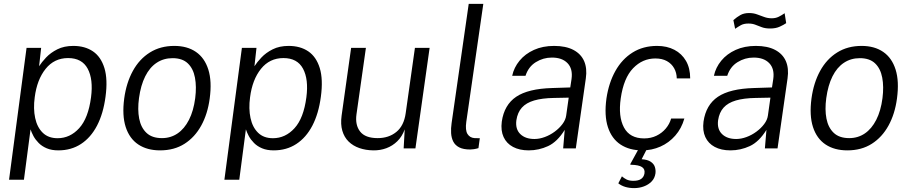

<svg xmlns="http://www.w3.org/2000/svg" viewBox="-20 -763 4680 987"><path d="M26.5 161 116.5 -517H191.5L181 -422.5Q194 -443 217 -467.5Q240 -492 274.8 -509.5Q309.5 -527 357 -527Q416.5 -527 457.8 -499Q499 -471 516.8 -413Q534.5 -355 522.5 -266Q511 -179 478.8 -117.2Q446.5 -55.5 396.2 -22.8Q346 10 280 10Q245.5 10 220.5 -0.5Q195.5 -11 178.8 -28Q162 -45 152.2 -63.2Q142.5 -81.5 137 -98L103 161ZM276 -52.5Q340 -52.5 387 -104Q434 -155.5 448 -263Q460 -355 430.8 -409.8Q401.5 -464.5 330 -464.5Q259 -464.5 214.5 -409Q170 -353.5 158.5 -263Q150.5 -204 160.8 -156.2Q171 -108.5 199.8 -80.5Q228.5 -52.5 276 -52.5Z M803 10Q736.5 10 691 -20.2Q645.5 -50.5 626.2 -110Q607 -169.5 618.5 -256.5Q629.5 -337.5 663 -398.5Q696.5 -459.5 750.5 -493.2Q804.5 -527 876 -527Q942.5 -527 987.2 -496.2Q1032 -465.5 1051 -405.2Q1070 -345 1058 -256.5Q1047.5 -177.5 1014.5 -117.5Q981.5 -57.5 928.5 -23.8Q875.5 10 803 10ZM812.5 -53Q857.5 -53 892.8 -77Q928 -101 951.5 -147Q975 -193 983.5 -258.5Q991 -317.5 982.2 -364Q973.5 -410.5 945.5 -437.2Q917.5 -464 867 -464Q821 -464 785.2 -440.2Q749.5 -416.5 726.5 -370.5Q703.5 -324.5 694.5 -258.5Q686.5 -199.5 695.5 -153.2Q704.5 -107 733 -80Q761.5 -53 812.5 -53Z M1133.5 161 1223.5 -517H1298.5L1288 -422.5Q1301 -443 1324 -467.5Q1347 -492 1381.8 -509.5Q1416.5 -527 1464 -527Q1523.5 -527 1564.8 -499Q1606 -471 1623.8 -413Q1641.5 -355 1629.5 -266Q1618 -179 1585.8 -117.2Q1553.5 -55.5 1503.2 -22.8Q1453 10 1387 10Q1352.5 10 1327.5 -0.5Q1302.5 -11 1285.8 -28Q1269 -45 1259.2 -63.2Q1249.5 -81.5 1244 -98L1210 161ZM1383 -52.5Q1447 -52.5 1494 -104Q1541 -155.5 1555 -263Q1567 -355 1537.8 -409.8Q1508.5 -464.5 1437 -464.5Q1366 -464.5 1321.5 -409Q1277 -353.5 1265.5 -263Q1257.5 -204 1267.8 -156.2Q1278 -108.5 1306.8 -80.5Q1335.5 -52.5 1383 -52.5Z M1899 10Q1860 9.5 1827.5 -1.8Q1795 -13 1772.2 -35.2Q1749.5 -57.5 1739.8 -90.8Q1730 -124 1736 -168L1785 -517H1861L1812.5 -175Q1805 -120.5 1831.2 -86.8Q1857.5 -53 1921.5 -53Q1978.5 -53 2017.5 -84.8Q2056.5 -116.5 2065.5 -181L2113 -517H2188.5L2115.5 0H2055L2060.5 -98Q2047 -61 2022.5 -37Q1998 -13 1966.2 -1.2Q1934.5 10.5 1899 10Z M2397.5 5.5Q2362 5.5 2341 -5.2Q2320 -16 2310.2 -35Q2300.5 -54 2299 -78.5Q2297.5 -103 2301.5 -130L2389.5 -743H2464.5L2377 -136.5Q2371 -94 2383.2 -74.2Q2395.5 -54.5 2420 -53L2446.5 -52.5L2439.5 -1.5Q2428 2 2416.5 3.8Q2405 5.5 2397.5 5.5Z M2698 10Q2650.5 10 2617.2 -7.8Q2584 -25.5 2568.8 -58.5Q2553.5 -91.5 2559.5 -138Q2572 -224 2633.5 -265.5Q2695 -307 2819 -310.5L2911.5 -313.5L2918 -356.5Q2925.5 -409.5 2897.2 -438.5Q2869 -467.5 2816 -467Q2772.5 -467 2734.5 -443.5Q2696.5 -420 2681.5 -373.5H2613Q2622 -416 2650.8 -451Q2679.5 -486 2724.8 -506.5Q2770 -527 2828.5 -527Q2888.5 -527 2927.5 -506.5Q2966.5 -486 2982.8 -448.8Q2999 -411.5 2991.5 -360L2940 0H2875L2883 -95.5Q2845 -34 2797.5 -12Q2750 10 2698 10ZM2727.5 -48.5Q2753 -48.5 2780.2 -58.5Q2807.5 -68.5 2831.2 -86Q2855 -103.5 2871.2 -125Q2887.5 -146.5 2890.5 -169L2903.5 -261L2827.5 -259.5Q2766.5 -258.5 2725.8 -246.5Q2685 -234.5 2662.8 -209.8Q2640.5 -185 2634.5 -145Q2628.5 -99.5 2654.5 -74Q2680.5 -48.5 2727.5 -48.5Z M3240 204Q3215.5 204 3195 198Q3174.5 192 3158.5 179.5L3177 143.5Q3187.5 153 3201.2 159.8Q3215 166.5 3236 166.5Q3262.5 166.5 3276.2 156.5Q3290 146.5 3293 128.5Q3296.5 106.5 3280.2 95.8Q3264 85 3225.5 84Q3221 84 3220 82.5Q3219 81 3221.5 78L3267 -5H3309.5L3278.5 55.5Q3309 57.5 3325.2 68.5Q3341.5 79.5 3346.5 95.5Q3351.5 111.5 3349.5 128Q3346 153 3329.8 169.8Q3313.5 186.5 3290 195.2Q3266.5 204 3240 204ZM3281 10Q3215.5 10 3170 -20Q3124.5 -50 3105 -109.5Q3085.5 -169 3097.5 -257Q3109.5 -337.5 3143.5 -398.2Q3177.5 -459 3231.8 -493Q3286 -527 3358 -527Q3408.5 -527 3446.8 -507Q3485 -487 3506.5 -449.8Q3528 -412.5 3528 -360H3459Q3458.5 -389 3445.5 -412.2Q3432.5 -435.5 3408.2 -449Q3384 -462.5 3349 -462.5Q3283 -462.5 3234.5 -412.2Q3186 -362 3171 -257.5Q3157.5 -164 3187.5 -107.8Q3217.5 -51.5 3291.5 -51.5Q3326 -51.5 3354.5 -65.2Q3383 -79 3402.5 -102.2Q3422 -125.5 3430 -153.5H3498Q3483.5 -102.5 3451.2 -65.8Q3419 -29 3375 -9.5Q3331 10 3281 10Z M3735 10Q3687.5 10 3654.2 -7.8Q3621 -25.5 3605.8 -58.5Q3590.5 -91.5 3596.5 -138Q3609 -224 3670.5 -265.5Q3732 -307 3856 -310.5L3948.5 -313.5L3955 -356.5Q3962.5 -409.5 3934.2 -438.5Q3906 -467.5 3853 -467Q3809.5 -467 3771.5 -443.5Q3733.5 -420 3718.5 -373.5H3650Q3659 -416 3687.8 -451Q3716.5 -486 3761.8 -506.5Q3807 -527 3865.5 -527Q3925.5 -527 3964.5 -506.5Q4003.5 -486 4019.8 -448.8Q4036 -411.5 4028.5 -360L3977 0H3912L3920 -95.5Q3882 -34 3834.5 -12Q3787 10 3735 10ZM3764.5 -48.5Q3790 -48.5 3817.2 -58.5Q3844.5 -68.5 3868.2 -86Q3892 -103.5 3908.2 -125Q3924.5 -146.5 3927.5 -169L3940.5 -261L3864.5 -259.5Q3803.5 -258.5 3762.8 -246.5Q3722 -234.5 3699.8 -209.8Q3677.5 -185 3671.5 -145Q3665.5 -99.5 3691.5 -74Q3717.5 -48.5 3764.5 -48.5ZM3759 -615 3750 -659.5Q3768 -675.5 3786.5 -685.8Q3805 -696 3831 -696Q3853 -696 3871.5 -689.2Q3890 -682.5 3908.2 -675.8Q3926.5 -669 3947 -669Q3967.5 -669 3983 -676.8Q3998.5 -684.5 4013.5 -695L4021.5 -644Q4008.5 -635 3988.2 -625.8Q3968 -616.5 3939 -616.5Q3914.5 -616.5 3897.2 -622.8Q3880 -629 3864 -635.5Q3848 -642 3827.5 -642Q3804 -642 3789 -633.8Q3774 -625.5 3759 -615Z M4336 10Q4269.5 10 4224 -20.2Q4178.5 -50.5 4159.2 -110Q4140 -169.5 4151.5 -256.5Q4162.5 -337.5 4196 -398.5Q4229.5 -459.5 4283.5 -493.2Q4337.5 -527 4409 -527Q4475.5 -527 4520.2 -496.2Q4565 -465.5 4584 -405.2Q4603 -345 4591 -256.5Q4580.5 -177.5 4547.5 -117.5Q4514.5 -57.5 4461.5 -23.8Q4408.5 10 4336 10ZM4345.5 -53Q4390.5 -53 4425.8 -77Q4461 -101 4484.5 -147Q4508 -193 4516.5 -258.5Q4524 -317.5 4515.2 -364Q4506.5 -410.5 4478.5 -437.2Q4450.5 -464 4400 -464Q4354 -464 4318.2 -440.2Q4282.5 -416.5 4259.5 -370.5Q4236.5 -324.5 4227.5 -258.5Q4219.5 -199.5 4228.5 -153.2Q4237.5 -107 4266 -80Q4294.5 -53 4345.5 -53Z"/></svg>

Font: Public Sans Thin Light
Style: Italic
Weight: 300
Italic angle: -8°
Version: Version 2.001